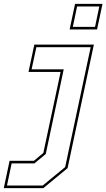

<svg xmlns="http://www.w3.org/2000/svg" viewBox="-128 -770 549 990"><path d="M-108.5 200 -78.5 59H47L95.5 18.5L184.5 -399H19L49 -540H356L220.5 97L95.5 200ZM-92 186.5H92.5L208 91.5L339.5 -526.5H59.5L35 -412.5H200.5L108 24L49.5 72.5H-68ZM231 -618 259 -750H400.5L372.5 -618ZM247.5 -631.5H362L384 -736.5H269.5Z"/></svg>

Font: Tourney Thin
Style: Italic
Weight: 100
Italic angle: -12°
Designer: Tyler Finck
Foundry: Etcetera Type Co
Version: Version 1.015